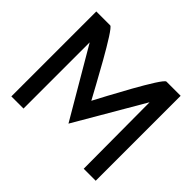

<svg xmlns="http://www.w3.org/2000/svg" viewBox="-138 -754 927 927"><g transform="rotate(45 325.5 -290.0)"><path d="M529.5 -452 531.5 0H613.5V-580H516.5C494.5 -580 352.5 -309 325.5 -258C298.5 -307 153.5 -580 132.5 -580H37.5V0H120.5V-452L325.5 -102Z"/></g></svg>

Font: Charger
Style: Bd
Weight: 400
Designer: Jasper
Foundry: Cannot Into Space Fonts
Version: Version 0.98